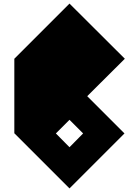

<svg xmlns="http://www.w3.org/2000/svg" viewBox="-20 -845 718 1072"><path d="M444 -100 368 -176 292 -100 368 -23ZM368 -825 677 -517 467 -308 675 -100 368 207 60 -101V-517Z"/></svg>

Font: El Pececito
Style: Regular
Weight: 400
Designer: deFharo
Foundry: deFharo
Version: El Pececito Version 1.000